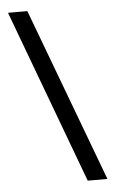

<svg xmlns="http://www.w3.org/2000/svg" viewBox="-52 -750 471 787"><g transform="rotate(-5 183.5 -357.0)"><path d="M11.2 -713.9 276.9 0H357.9L90.8 -713.9Z"/></g></svg>

Font: Sahel
Style: Regular
Weight: 400
Foundry: Saber Rastikerdar (saber.rastikerdar@gmail.com)
Version: Version 3.4.0